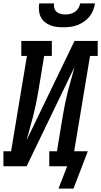

<svg xmlns="http://www.w3.org/2000/svg" viewBox="-42 -975 593 1126"><path d="M329 -815Q308 -815 288.5 -817.5Q269 -820 251 -827.5Q233 -835 218.5 -847.5Q204 -860 196 -877.5Q188 -895 186.5 -915Q185 -935 188 -955H275Q273 -941 276.5 -927.5Q280 -914 290 -905.5Q300 -897 313.5 -893.5Q327 -890 341 -890Q356 -890 370.5 -893.5Q385 -897 397.5 -905.5Q410 -914 418 -927.5Q426 -941 428 -955H515Q512 -934 504 -914Q496 -894 482 -877Q468 -860 449.5 -847.5Q431 -835 411 -827.5Q391 -820 370 -817.5Q349 -815 329 -815ZM301 131 352 0H247V-88H292L326 -294Q332 -331 339.5 -367Q347 -403 356 -439Q365 -475 375.5 -510.5Q386 -546 395 -582L114 0H-22V-88H23L116 -647H83V-735H262V-647H217L183 -441Q177 -404 169.5 -368Q162 -332 153 -296Q144 -260 133.5 -224.5Q123 -189 114 -153L395 -735H531V-647H486L393 -88H473L389 131Z"/></svg>

Font: Iosevka Slab Semibold Oblique
Style: Regular
Weight: 600
Italic angle: -9°
Monospace: yes
Designer: Belleve Invis
Foundry: Belleve Invis
Version: Version 11.1.1; ttfautohint (v1.8.3)